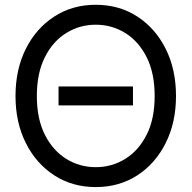

<svg xmlns="http://www.w3.org/2000/svg" viewBox="-20 -759 789 791"><path d="M374.5 11.7Q278.3 11.7 203.6 -36.6Q128.9 -85 86.4 -169.7Q43.9 -254.4 43.9 -363.3Q43.9 -473.1 86.4 -557.9Q128.9 -642.6 203.6 -690.9Q278.3 -739.3 374.5 -739.3Q471.2 -739.3 545.7 -690.9Q620.1 -642.6 662.6 -557.9Q705.1 -473.1 705.1 -363.3Q705.1 -254.4 662.6 -169.7Q620.1 -85 545.7 -36.6Q471.2 11.7 374.5 11.7ZM374.5 -70.3Q440.4 -70.3 495.6 -104.2Q550.8 -138.2 584 -203.6Q617.2 -269 617.2 -363.3Q617.2 -458 584 -523.7Q550.8 -589.4 495.6 -623.3Q440.4 -657.2 374.5 -657.2Q308.6 -657.2 253.4 -623.3Q198.2 -589.4 165 -523.7Q131.8 -458 131.8 -363.3Q131.8 -269 165 -203.6Q198.2 -138.2 253.4 -104.2Q308.6 -70.3 374.5 -70.3ZM527.8 -402.8V-324.7H221.2V-402.8Z"/></svg>

Font: Inter Display
Style: Regular
Weight: 400
Designer: Rasmus Andersson
Foundry: rsms
Version: Version 4.001;git-9221beed3